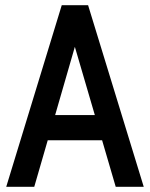

<svg xmlns="http://www.w3.org/2000/svg" viewBox="-20 -720 578 740"><path d="M426 0 373.5 -179.5H164L112 0H4L218 -700H319.5L534 0ZM192.5 -276.5H345.5L268.5 -539.5Z"/></svg>

Font: Cabin Condensed Medium
Style: Regular
Weight: 500
Width: 3
Designer: Pablo Impallari
Foundry: Pablo Impallari. http://www.impallari.com Igino Marini. http://www.ikern.com
Version: Version 3.001; ttfautohint (v1.8.3)